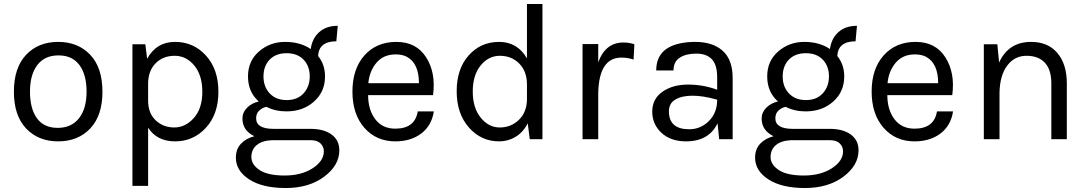

<svg xmlns="http://www.w3.org/2000/svg" viewBox="-20 -701 5478 967"><path d="M273 -490Q373 -490 434.5 -425Q496 -360 496 -239Q496 -119 434.5 -54Q373 11 273 11Q173 11 111.5 -54Q50 -119 50 -239Q50 -360 111.5 -425Q173 -490 273 -490ZM416 -239.5Q416 -325 380 -373.5Q344 -422 274.5 -422Q205 -422 168 -373.5Q131 -325 131 -239.5Q131 -154 166 -105.5Q201 -57 270.5 -57Q340 -57 378 -105.5Q416 -154 416 -239.5Z M721 -405Q768 -490 861.5 -490Q955 -490 1017.5 -421Q1080 -352 1080 -239Q1080 -126 1017 -57.5Q954 11 862 11Q770 11 726 -58V235H647V-478H712ZM726 -285V-194Q726 -131 764 -95Q802 -59 858 -59Q914 -59 956.5 -107Q999 -155 999 -238.5Q999 -322 958.5 -371Q918 -420 860 -420Q802 -420 765 -383.5Q728 -347 726 -285Z M1261 -15Q1201 -44 1201 -104Q1201 -135 1224.5 -158.5Q1248 -182 1283 -190Q1229 -238 1229 -316Q1229 -394 1284.5 -442Q1340 -490 1416 -490Q1492 -490 1545 -454Q1552 -507 1587.5 -539Q1623 -571 1681 -571L1674 -493Q1586 -493 1582 -419Q1617 -376 1617 -316Q1617 -239 1561.5 -189.5Q1506 -140 1423 -140Q1366 -140 1322 -163Q1302 -159 1286 -144.5Q1270 -130 1270 -105Q1270 -52 1358 -52H1544Q1611 -52 1650 -23.5Q1689 5 1689 56Q1689 132 1612.5 189Q1536 246 1419 246Q1302 246 1235 202.5Q1168 159 1168 93Q1168 50 1193.5 23Q1219 -4 1261 -15ZM1246 90Q1246 128 1287.5 155.5Q1329 183 1413.5 183Q1498 183 1554.5 146.5Q1611 110 1611 61Q1611 38 1594.5 21.5Q1578 5 1544 5H1351Q1300 7 1273 29.5Q1246 52 1246 90ZM1307 -316Q1307 -264 1338.5 -230.5Q1370 -197 1424 -197Q1478 -197 1509 -231Q1540 -265 1540 -316.5Q1540 -368 1509 -400.5Q1478 -433 1423.5 -433Q1369 -433 1338 -400.5Q1307 -368 1307 -316Z M1971 -53Q2070 -53 2084 -140H2165Q2154 -68 2101.5 -28.5Q2049 11 1971 11Q1875 11 1815 -57.5Q1755 -126 1755 -240Q1755 -354 1815.5 -422Q1876 -490 1976.5 -490Q2077 -490 2126.5 -412Q2176 -334 2161 -222H1834Q1834 -148 1870 -100.5Q1906 -53 1971 -53ZM2029 -415Q2006 -427 1973 -427Q1912 -427 1876.5 -385.5Q1841 -344 1835 -282H2090Q2090 -382 2029 -415Z M2634 -407V-681H2712V0H2648L2638 -80Q2615 -35 2577 -12Q2539 11 2494 11Q2403 11 2341.5 -59Q2280 -129 2280 -241.5Q2280 -354 2340.5 -422Q2401 -490 2493.5 -490Q2586 -490 2634 -407ZM2634 -197V-275Q2634 -342 2595 -381Q2556 -420 2498 -420Q2440 -420 2400.5 -371Q2361 -322 2361 -240Q2361 -158 2401 -108.5Q2441 -59 2497 -59Q2553 -59 2592.5 -96.5Q2632 -134 2634 -197Z M3110 -411Q2997 -411 2993 -233V0H2914V-479H2993V-387Q3029 -487 3120 -487Q3149 -487 3175 -478L3171 -401Q3141 -411 3110 -411Z M3592 -310Q3592 -375 3565 -403Q3538 -431 3486.5 -431Q3435 -431 3403.5 -410.5Q3372 -390 3372 -346H3285Q3285 -456 3403 -482Q3439 -490 3481 -490Q3570 -490 3620 -445Q3670 -400 3670 -308V0H3602L3594 -80Q3550 11 3435 11Q3358 11 3311.5 -32Q3265 -75 3265 -139Q3265 -203 3316.5 -239Q3368 -275 3445 -275Q3522 -275 3592 -249ZM3592 -199Q3521 -219 3468 -219Q3415 -219 3382 -200Q3349 -181 3349 -140Q3349 -50 3451 -50Q3509 -50 3550.5 -91.5Q3592 -133 3592 -199Z M3876 -15Q3816 -44 3816 -104Q3816 -135 3839.5 -158.5Q3863 -182 3898 -190Q3844 -238 3844 -316Q3844 -394 3899.5 -442Q3955 -490 4031 -490Q4107 -490 4160 -454Q4167 -507 4202.5 -539Q4238 -571 4296 -571L4289 -493Q4201 -493 4197 -419Q4232 -376 4232 -316Q4232 -239 4176.5 -189.5Q4121 -140 4038 -140Q3981 -140 3937 -163Q3917 -159 3901 -144.5Q3885 -130 3885 -105Q3885 -52 3973 -52H4159Q4226 -52 4265 -23.5Q4304 5 4304 56Q4304 132 4227.5 189Q4151 246 4034 246Q3917 246 3850 202.5Q3783 159 3783 93Q3783 50 3808.5 23Q3834 -4 3876 -15ZM3861 90Q3861 128 3902.5 155.5Q3944 183 4028.5 183Q4113 183 4169.5 146.5Q4226 110 4226 61Q4226 38 4209.5 21.5Q4193 5 4159 5H3966Q3915 7 3888 29.5Q3861 52 3861 90ZM3922 -316Q3922 -264 3953.5 -230.5Q3985 -197 4039 -197Q4093 -197 4124 -231Q4155 -265 4155 -316.5Q4155 -368 4124 -400.5Q4093 -433 4038.5 -433Q3984 -433 3953 -400.5Q3922 -368 3922 -316Z M4586 -53Q4685 -53 4699 -140H4780Q4769 -68 4716.5 -28.5Q4664 11 4586 11Q4490 11 4430 -57.5Q4370 -126 4370 -240Q4370 -354 4430.5 -422Q4491 -490 4591.5 -490Q4692 -490 4741.5 -412Q4791 -334 4776 -222H4449Q4449 -148 4485 -100.5Q4521 -53 4586 -53ZM4644 -415Q4621 -427 4588 -427Q4527 -427 4491.5 -385.5Q4456 -344 4450 -282H4705Q4705 -382 4644 -415Z M5012 -386Q5059 -490 5173 -490Q5258 -490 5305.5 -434Q5353 -378 5353 -281V0H5275V-281Q5275 -350 5242.5 -385Q5210 -420 5150 -420Q5090 -420 5053 -371Q5016 -322 5014 -235V0H4935V-478H5003Z"/></svg>

Font: Karla
Style: Regular
Weight: 400
Designer: Jonathan Pinhorn
Version: Version 1.000